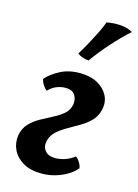

<svg xmlns="http://www.w3.org/2000/svg" viewBox="-112 -783 615 854"><g transform="rotate(15 195.5 -355.5)"><path d="M165 9Q114 9 80 -11Q46 -31 31.5 -62Q17 -93 22 -128Q28 -162 48.5 -183.5Q69 -205 96 -220Q123 -235 150.5 -249Q178 -263 198 -280Q218 -297 223 -324Q227 -348 215 -367.5Q203 -387 170 -387Q151 -387 130.5 -379Q110 -371 93 -353Q83 -360 74.5 -373.5Q66 -387 64 -400Q86 -425 125 -446Q164 -467 216 -467Q264 -467 297 -449Q330 -431 345.5 -401.5Q361 -372 353 -336Q346 -304 325.5 -283Q305 -262 278.5 -246.5Q252 -231 225.5 -216Q199 -201 178.5 -183Q158 -165 151 -139Q144 -110 159.5 -91.5Q175 -73 207 -73Q227 -73 250.5 -80.5Q274 -88 294 -104Q304 -98 312.5 -84.5Q321 -71 323 -57Q306 -37 280.5 -22Q255 -7 225.5 1Q196 9 165 9ZM271 -715Q306 -722 338 -719Q370 -716 391 -703Q350 -666 310 -621Q270 -576 238 -531Q208 -533 186 -549Q205 -580 221.5 -610.5Q238 -641 251 -667.5Q264 -694 271 -715Z"/></g></svg>

Font: Vollkorn SemiBold
Style: Italic
Weight: 600
Italic angle: -11°
Designer: Friedrich Althausen
Foundry: Friedrich Althausen
Version: Version 5.000